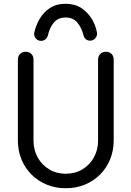

<svg xmlns="http://www.w3.org/2000/svg" viewBox="-20 -985 698 1020"><path d="M329 15Q275 15 228.5 -4Q182 -23 147.5 -57.5Q113 -92 94 -138.5Q75 -185 75 -239V-669Q75 -687 87 -698.5Q99 -710 116 -710Q135 -710 146.5 -698.5Q158 -687 158 -669V-239Q158 -189 180 -149Q202 -109 241 -85.5Q280 -62 329 -62Q379 -62 418 -85.5Q457 -109 479 -149Q501 -189 501 -239V-669Q501 -687 513 -698.5Q525 -710 542 -710Q561 -710 572.5 -698.5Q584 -687 584 -669V-239Q584 -185 565 -138.5Q546 -92 511.5 -57.5Q477 -23 430.5 -4Q384 15 329 15ZM328 -965Q377 -965 411.5 -942.5Q446 -920 467 -885.5Q488 -851 495 -813Q498 -796 487 -782.5Q476 -769 459 -769Q446 -769 436.5 -776.5Q427 -784 424 -796Q414 -837 391.5 -864.5Q369 -892 328 -892Q288 -892 265.5 -864.5Q243 -837 234 -795Q230 -783 220.5 -775.5Q211 -768 198 -768Q181 -768 170 -781Q159 -794 162 -811Q170 -849 190.5 -884.5Q211 -920 245.5 -942.5Q280 -965 328 -965Z"/></svg>

Font: National Park
Style: Regular
Weight: 400
Designer: Andrea Herstowski, Ben Hoepner
Version: Version 1.009